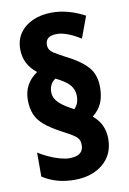

<svg xmlns="http://www.w3.org/2000/svg" viewBox="-87 -812 585 874"><g transform="rotate(-10 206.0 -375.0)"><path d="M39 -386Q39 -461 103 -504Q45 -549 45 -619Q45 -663 67.5 -694.5Q90 -726 128.5 -742.5Q167 -759 215 -759Q290 -759 367 -718L330 -618Q301 -637 272.5 -648Q244 -659 221 -659Q168 -659 168 -618Q168 -594 189.5 -580Q211 -566 244 -549Q307 -518 340 -482Q373 -446 373 -386Q373 -346 360.5 -315.5Q348 -285 317 -260Q344 -238 356.5 -210Q369 -182 369 -149Q369 -76 318 -33.5Q267 9 186 9Q142 9 106 -1.5Q70 -12 39 -32V-143Q59 -130 85 -118Q111 -106 136.5 -99Q162 -92 180 -92Q245 -92 245 -141Q245 -157 239.5 -167.5Q234 -178 217.5 -189Q201 -200 168 -217Q119 -243 91 -266.5Q63 -290 51 -318.5Q39 -347 39 -386ZM150 -402Q150 -379 166.5 -359.5Q183 -340 217 -321L240 -308Q262 -329 262 -365Q262 -394 244.5 -415.5Q227 -437 180 -460Q165 -451 157.5 -436Q150 -421 150 -402Z"/></g></svg>

Font: Noto Sans Gurmukhi ExtraCondensed ExtraBold
Style: Regular
Weight: 800
Width: 2
Designer: Jelle Bosma - Monotype Design Team
Foundry: Monotype Imaging Inc.
Version: Version 2.004; ttfautohint (v1.8.4.7-5d5b)